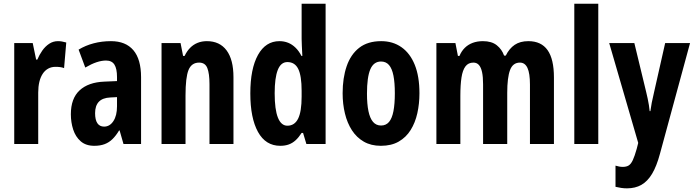

<svg xmlns="http://www.w3.org/2000/svg" viewBox="-20 -780 3761 1040"><path d="M293.9 -557.1Q304.7 -557.1 314.9 -555.4Q325.2 -553.7 338.9 -549.8L327.1 -411.1Q317.4 -415 305.9 -416.5Q294.4 -418 280.8 -418Q258.3 -418 240.7 -408.2Q223.1 -398.4 211.2 -380.1Q199.2 -361.8 193.1 -336.2Q187 -310.5 187 -278.8V0H57.1V-546.9H157.2L175.8 -457H182.1Q192.9 -482.9 209 -505.9Q225.1 -528.8 246.6 -543Q268.1 -557.1 293.9 -557.1Z M581.1 -557.1Q660.6 -557.1 702.4 -508.1Q744.1 -459 744.1 -361.8V0H648.9L627.9 -73.2H625Q608.4 -45.4 589.6 -26.9Q570.8 -8.3 546.9 0.7Q522.9 9.8 490.7 9.8Q445.3 9.8 417.2 -14.6Q389.2 -39.1 376.5 -78.1Q363.8 -117.2 363.8 -161.1Q363.8 -246.6 411.1 -290.5Q458.5 -334.5 545.9 -337.9L613.8 -340.8V-362.8Q613.8 -407.7 599.9 -429.9Q585.9 -452.1 554.2 -452.1Q530.8 -452.1 502.9 -442.9Q475.1 -433.6 441.9 -414.1L405.8 -511.2Q442.9 -533.7 487.3 -545.4Q531.7 -557.1 581.1 -557.1ZM613.8 -253.9 577.1 -252Q535.6 -250 515.4 -228.8Q495.1 -207.5 495.1 -167Q495.1 -130.4 507.6 -112.3Q520 -94.2 543.9 -94.2Q574.7 -94.2 594.2 -124Q613.8 -153.8 613.8 -204.1Z M1100.6 -557.1Q1169.9 -557.1 1207.3 -507.1Q1244.6 -457 1244.6 -361.8V0H1114.7V-324.2Q1114.7 -381.8 1103 -411.4Q1091.3 -440.9 1058.6 -440.9Q1017.6 -440.9 1001.2 -400.9Q984.9 -360.8 984.9 -263.2V0H855V-546.9H958L971.7 -477.1H980Q992.2 -502.9 1009.8 -520.8Q1027.3 -538.6 1050.3 -547.9Q1073.2 -557.1 1100.6 -557.1Z M1498 9.8Q1418.9 9.8 1377.4 -65.4Q1335.9 -140.6 1335.9 -273.9Q1335.9 -407.7 1377.4 -482.4Q1418.9 -557.1 1493.7 -557.1Q1519 -557.1 1540.8 -548.3Q1562.5 -539.6 1580.8 -521.7Q1599.1 -503.9 1612.8 -477.1H1617.7Q1616.2 -508.8 1615 -531.5Q1613.8 -554.2 1613.8 -569.8V-759.8H1743.7V0H1639.6L1621.6 -60.1H1613.8Q1598.1 -35.6 1581.3 -20.3Q1564.5 -4.9 1544.4 2.4Q1524.4 9.8 1498 9.8ZM1536.6 -99.1Q1575.7 -99.1 1594.7 -137.2Q1613.8 -175.3 1613.8 -256.8V-288.1Q1613.8 -369.1 1595.5 -406.5Q1577.1 -443.8 1536.6 -443.8Q1501.5 -443.8 1484.6 -401.1Q1467.8 -358.4 1467.8 -274.9Q1467.8 -186.5 1485.4 -142.8Q1502.9 -99.1 1536.6 -99.1Z M2252 -274.9Q2252 -217.8 2240.5 -166.5Q2229 -115.2 2204.3 -75.7Q2179.7 -36.1 2139.9 -13.2Q2100.1 9.8 2043 9.8Q1989.7 9.8 1950.7 -12.7Q1911.6 -35.2 1886.2 -74.5Q1860.8 -113.8 1848.4 -165.3Q1835.9 -216.8 1835.9 -274.9Q1835.9 -357.4 1857.7 -421.1Q1879.4 -484.9 1925.5 -521Q1971.7 -557.1 2044.9 -557.1Q2107.9 -557.1 2154.5 -524.4Q2201.2 -491.7 2226.6 -429Q2252 -366.2 2252 -274.9ZM1967.8 -272.9Q1967.8 -216.3 1975.8 -177.7Q1983.9 -139.2 2000.7 -119.6Q2017.6 -100.1 2043.9 -100.1Q2070.8 -100.1 2087.2 -119.4Q2103.5 -138.7 2111.1 -177.7Q2118.7 -216.8 2118.7 -274.9Q2118.7 -332.5 2111.1 -370.6Q2103.5 -408.7 2087.2 -427.7Q2070.8 -446.8 2043.9 -446.8Q2003.9 -446.8 1985.8 -404.3Q1967.8 -361.8 1967.8 -272.9Z M2841.8 -557.1Q2911.6 -557.1 2946 -508.5Q2980.5 -460 2980.5 -359.9V0H2850.6V-321.8Q2850.6 -382.8 2837.2 -411.9Q2823.7 -440.9 2796.4 -440.9Q2757.8 -440.9 2742.7 -400.4Q2727.5 -359.9 2727.5 -276.9V0H2596.7V-323.2Q2596.7 -363.8 2591.1 -389.6Q2585.4 -415.5 2574 -428.2Q2562.5 -440.9 2544.4 -440.9Q2516.6 -440.9 2501.2 -420.4Q2485.8 -399.9 2479.7 -360.1Q2473.6 -320.3 2473.6 -261.2V0H2343.8V-546.9H2446.8L2460.4 -477.1H2468.8Q2479.5 -502.9 2497.6 -520.8Q2515.6 -538.6 2540.5 -547.9Q2565.4 -557.1 2595.7 -557.1Q2643.1 -557.1 2670.9 -534.9Q2698.7 -512.7 2710.4 -479H2719.7Q2738.3 -517.1 2767.8 -537.1Q2797.4 -557.1 2841.8 -557.1Z M3220.7 0H3090.8V-759.8H3220.7Z M3279.8 -546.9H3416L3480 -282.2Q3484.4 -264.2 3488.3 -245.8Q3492.2 -227.5 3494.9 -210.4Q3497.6 -193.4 3499 -178.2H3502.9Q3505.4 -198.2 3510.3 -223.4Q3515.1 -248.5 3522.9 -280.8L3583 -546.9H3717.8L3554.7 53.2Q3536.6 120.6 3512 161.6Q3487.3 202.6 3454.1 221.4Q3420.9 240.2 3376 240.2Q3359.4 240.2 3344.2 237.8Q3329.1 235.4 3314 231.9V117.2Q3323.7 120.1 3333.7 122.1Q3343.8 124 3353 124Q3373 124 3385.5 116.2Q3397.9 108.4 3407.7 87.4Q3417.5 66.4 3428.7 26.9L3437 -5.9Z"/></svg>

Font: Open Sans Condensed
Style: Regular
Weight: 400
Width: 3
Designer: Monotype Design Team
Foundry: Monotype Imaging Inc.
Version: Version 3.000